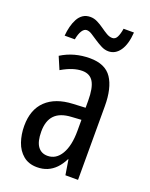

<svg xmlns="http://www.w3.org/2000/svg" viewBox="-139 -803 695 887"><g transform="rotate(20 208.0 -359.0)"><path d="M213 -547Q289 -547 321 -499Q353 -451 353 -362V0H291L279 -74H277Q263 -46 245 -27.5Q227 -9 204.5 0.5Q182 10 154 10Q113 10 86 -12.5Q59 -35 46.5 -71.5Q34 -108 34 -150Q34 -230 80 -274Q126 -318 211 -322L272 -325V-360Q272 -422 255 -451Q238 -480 200 -480Q178 -480 153 -472Q128 -464 99 -447L73 -508Q105 -528 140 -537.5Q175 -547 213 -547ZM225 -263Q170 -260 143.5 -232.5Q117 -205 117 -152Q117 -103 134 -79.5Q151 -56 182 -56Q224 -56 248.5 -97.5Q273 -139 273 -212V-266ZM67 -605Q69 -629 74.5 -650.5Q80 -672 89.5 -689.5Q99 -707 114 -717Q129 -727 150 -727Q168 -727 185 -718.5Q202 -710 218 -698.5Q234 -687 248.5 -678.5Q263 -670 277 -670Q292 -670 300 -686Q308 -702 312 -728H363Q359 -669 337 -637.5Q315 -606 281 -606Q263 -606 245.5 -615Q228 -624 211.5 -635Q195 -646 181 -655Q167 -664 155 -664Q142 -664 132 -648.5Q122 -633 117 -605Z"/></g></svg>

Font: Noto Sans Devanagari ExtraCondensed
Style: Regular
Weight: 400
Width: 2
Designer: Jelle Bosma - Monotype Design Team
Foundry: Monotype Imaging Inc.
Version: Version 2.006